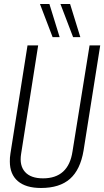

<svg xmlns="http://www.w3.org/2000/svg" viewBox="-20 -926 519 956"><path d="M184 10Q109 10 69 -24Q29 -58 29 -122Q29 -133 29.5 -141Q30 -149 32 -162L117 -700H170L85 -159Q76 -102 104.5 -70Q133 -38 194 -38Q321 -38 341 -172L426 -700H479L396 -176Q380 -81 328.5 -35.5Q277 10 184 10ZM242 -741 179 -906H226L277 -741ZM344 -741 281 -906H329L380 -741Z"/></svg>

Font: Georama SemiCondensed Light
Style: Italic
Weight: 300
Width: 4
Italic angle: -9°
Designer: Jean-Baptiste Levee
Foundry: Production Type
Version: Version 1.000